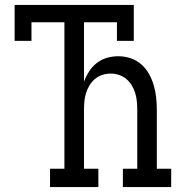

<svg xmlns="http://www.w3.org/2000/svg" viewBox="-20 -755 740 775"><path d="M182 0V-74H240V-665H107V-590H39V-735H520V-590H452V-665H319V-425Q327 -447 339.5 -466.5Q352 -486 370.5 -500.5Q389 -515 411.5 -521.5Q434 -528 457 -528Q483 -528 507 -520Q531 -512 550 -495.5Q569 -479 581.5 -456.5Q594 -434 601 -409.5Q608 -385 610.5 -360Q613 -335 613 -310V-74H671V0H476V-74H534V-310Q534 -327 532.5 -344.5Q531 -362 526 -378.5Q521 -395 512 -410Q503 -425 490 -436Q477 -447 460.5 -452.5Q444 -458 427 -458Q409 -458 392.5 -452.5Q376 -447 363 -436Q350 -425 341 -410Q332 -395 327 -378.5Q322 -362 320.5 -344.5Q319 -327 319 -310V-74H377V0Z"/></svg>

Font: Iosevka Etoile
Style: Regular
Weight: 400
Designer: Belleve Invis
Foundry: Belleve Invis
Version: Version 33.2.4